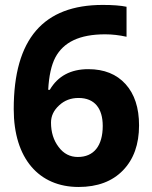

<svg xmlns="http://www.w3.org/2000/svg" viewBox="-20 -742 611 772"><path d="M35.2 -303.2C35.2 -104 137.2 9.8 295.9 9.8C372.1 9.8 431.6 -12.7 474.6 -57.1C517.6 -101.6 539.1 -161.6 539.1 -237.8C539.1 -308.6 521 -363.8 484.9 -403.8C448.7 -443.8 398.9 -463.9 335 -463.9C264.2 -463.9 212.4 -436 180.2 -380.9H173.8C176.8 -437 186.5 -480.5 202.6 -511.2C235.4 -572.3 299.3 -604 402.8 -604C431.2 -604 460 -600.6 488.8 -594.2V-714.8C465.8 -719.7 433.6 -722.2 393.1 -722.2C154.8 -722.2 35.2 -585.9 35.2 -303.2ZM293 -110.8C261.7 -110.8 235.8 -124 215.8 -150.9C195.3 -177.7 185.1 -210.4 185.1 -249C185.1 -275.4 195.8 -298.3 217.8 -318.4C239.3 -338.4 265.1 -348.1 295.9 -348.1C360.8 -348.1 393.1 -305.7 393.1 -235.8C393.1 -155.8 357.4 -110.8 293 -110.8Z"/></svg>

Font: Samim
Style: Bold
Weight: 700
Foundry: DejaVu fonts team - Redesigned by Saber Rastikerdar
Version: Version 4.0.5